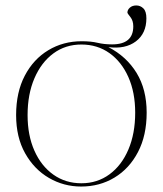

<svg xmlns="http://www.w3.org/2000/svg" viewBox="-20 -673 596 703"><path d="M516 -606Q516 -550.5 477.5 -521.5Q439 -492.5 377 -500.5Q443.5 -466 480.2 -405.8Q517 -345.5 517 -260.5Q517 -177 485.2 -116.2Q453.5 -55.5 399.2 -22.8Q345 10 277 10Q213.5 10 159.2 -21.5Q105 -53 72 -111.8Q39 -170.5 39 -251.5Q39 -335.5 70.8 -396Q102.5 -456.5 157 -489.2Q211.5 -522 279 -522Q313.5 -522 337.5 -516.2Q361.5 -510.5 390.5 -510.5Q468 -510.5 468 -576.5Q468 -597.5 457.2 -610.8Q446.5 -624 446.5 -627Q446.5 -637 455.5 -645Q464.5 -653 479 -653Q494 -653 505 -642.2Q516 -631.5 516 -606ZM278 -2Q336.5 -2 381 -34.8Q425.5 -67.5 450.2 -125.8Q475 -184 475 -260.5Q475 -334.5 450 -390.8Q425 -447 380.8 -478.5Q336.5 -510 278 -510Q219.5 -510 175.2 -477.2Q131 -444.5 106 -386.2Q81 -328 81 -251.5Q81 -177.5 106 -121.2Q131 -65 175.5 -33.5Q220 -2 278 -2Z"/></svg>

Font: Newsreader Display ExtraLight
Style: Regular
Weight: 275
Designer: Hugues Gentile
Foundry: Production Type
Version: Version 1.001